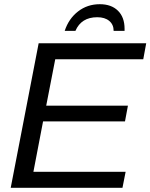

<svg xmlns="http://www.w3.org/2000/svg" viewBox="-20 -894 716 914"><path d="M563 0H31L164 -688H676L662 -612H243L200 -391H589L575 -316H185L139 -76H578ZM455 -874Q510 -874 541.5 -843Q573 -812 573 -757V-747H521Q521 -777 500 -794.5Q479 -812 443 -812Q367 -812 339 -747H288Q307 -805 351.5 -839.5Q396 -874 455 -874Z"/></svg>

Font: Libra Sans
Style: Italic
Weight: 400
Italic angle: -12°
Foundry: Context Ltd
Version: Version 1.002